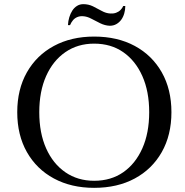

<svg xmlns="http://www.w3.org/2000/svg" viewBox="-20 -890 892 924"><path d="M433 -714Q545 -714 628.5 -669Q712 -624 758.5 -542Q805 -460 805 -350Q805 -240 758.5 -158Q712 -76 628.5 -31Q545 14 433 14Q323 14 239.5 -31Q156 -76 109.5 -158Q63 -240 63 -350Q63 -460 109.5 -542Q156 -624 239.5 -669Q323 -714 433 -714ZM433 -20Q514 -20 573 -61Q632 -102 665 -176Q698 -250 698 -350Q698 -450 665 -524Q632 -598 573 -639Q514 -680 433 -680Q354 -680 294.5 -639Q235 -598 202 -524Q169 -450 169 -350Q169 -250 202 -176Q235 -102 294.5 -61Q354 -20 433 -20ZM307 -769H317Q323 -783 331.5 -793Q340 -803 352.5 -808Q365 -813 379 -812Q399 -811 419.5 -800Q440 -789 462.5 -778Q485 -767 508 -766Q526 -766 540 -774Q554 -782 563.5 -795Q573 -808 578 -825.5Q583 -843 583 -861H573Q569 -851 560 -842Q551 -833 538.5 -828.5Q526 -824 511 -825Q490 -826 469.5 -837.5Q449 -849 427.5 -859.5Q406 -870 381 -870Q364 -870 350.5 -861.5Q337 -853 328 -839Q319 -825 313.5 -807Q308 -789 307 -769Z"/></svg>

Font: Cinzel Medium
Style: Regular
Weight: 500
Designer: Natanael Gama
Version: Version 2.000